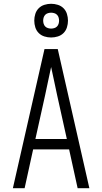

<svg xmlns="http://www.w3.org/2000/svg" viewBox="-20 -994 540 1014"><path d="M48 0 215 -735H285L452 0H390L345 -205H155L110 0ZM333 -260 282 -490Q274 -528 266 -565.5Q258 -603 250 -640Q242 -603 234 -565.5Q226 -528 218 -490L167 -260ZM250 -796Q232 -796 214.5 -801.5Q197 -807 184.5 -819.5Q172 -832 166.5 -849.5Q161 -867 161 -885Q161 -903 166.5 -920.5Q172 -938 184.5 -950.5Q197 -963 214.5 -968.5Q232 -974 250 -974Q268 -974 285.5 -968.5Q303 -963 315.5 -950.5Q328 -938 333.5 -920.5Q339 -903 339 -885Q339 -867 333.5 -849.5Q328 -832 315.5 -819.5Q303 -807 285.5 -801.5Q268 -796 250 -796ZM250 -843Q258 -843 266.5 -845.5Q275 -848 281 -854Q287 -860 289.5 -868.5Q292 -877 292 -885Q292 -893 289.5 -901.5Q287 -910 281 -916Q275 -922 266.5 -924.5Q258 -927 250 -927Q242 -927 233.5 -924.5Q225 -922 219 -916Q213 -910 210.5 -901.5Q208 -893 208 -885Q208 -877 210.5 -868.5Q213 -860 219 -854Q225 -848 233.5 -845.5Q242 -843 250 -843Z"/></svg>

Font: Iosevka SS04 Light
Style: Regular
Weight: 300
Monospace: yes
Designer: Belleve Invis
Foundry: Belleve Invis
Version: Version 19.0.0; ttfautohint (v1.8.4)